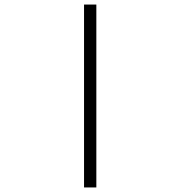

<svg xmlns="http://www.w3.org/2000/svg" viewBox="-20 -672 790 843"><path d="M349 151V-652H403V151Z"/></svg>

Font: Inconsolata ExtraExpanded Light
Style: Regular
Weight: 300
Width: 8
Monospace: yes
Designer: Raph Levien, Cyreal, Brenton Simpson
Foundry: Raph Levien, Cyreal, Google
Version: Version 3.001; ttfautohint (v1.8.2.53-6de2)